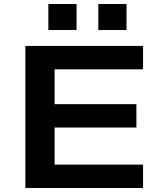

<svg xmlns="http://www.w3.org/2000/svg" viewBox="-20 -933 801 953"><path d="M106 0V-705H690V-589H251V-416H657V-300H251V-116H690V0ZM468 -784V-913H608V-784ZM220 -784V-913H360V-784Z"/></svg>

Font: Nunito Sans 10pt Expanded
Style: Bold
Weight: 700
Width: 7
Designer: Vernon Adams
Foundry: Vernon Adams
Version: Version 3.101;gftools[0.9.27]